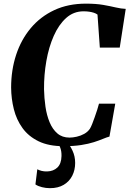

<svg xmlns="http://www.w3.org/2000/svg" viewBox="-20 -772 692 1027"><path d="M320.5 10Q240.5 10 186.5 -16.2Q132.5 -42.5 100.2 -87.2Q68 -132 54 -188Q40 -244 39.5 -303.5Q39.5 -397 66.2 -478.5Q93 -560 144.5 -621.5Q196 -683 270.2 -717.8Q344.5 -752.5 439.5 -752.5Q493.5 -752.5 532 -745.8Q570.5 -739 599.2 -732.2Q628 -725.5 652.5 -724.5L620.5 -517.5H514L501.5 -694Q493.5 -700 482 -703.8Q470.5 -707.5 456.8 -709.5Q443 -711.5 427 -711.5Q373.5 -711.5 333.8 -675.8Q294 -640 267.5 -580Q241 -520 228 -446Q215 -372 215.5 -294.5Q216.5 -247.5 223.2 -201.2Q230 -155 245.5 -117.8Q261 -80.5 287 -58.2Q313 -36 352 -36Q369.5 -36 390.5 -40.8Q411.5 -45.5 430.5 -56Q449.5 -66.5 461 -83.5Q466 -91.5 472.8 -108.2Q479.5 -125 486.5 -145Q493.5 -165 499.8 -184.2Q506 -203.5 509.5 -217.5H596.5L565.5 -41.5Q550.5 -37.5 530.2 -29Q510 -20.5 481.8 -11.5Q453.5 -2.5 414 3.8Q374.5 10 320.5 10ZM314 -16.5 337 -14.5Q354 4.5 368 34.2Q382 64 382 99.5Q382 137.5 366.5 168Q351 198.5 321 216.5Q291 234.5 247 234.5Q225.5 234.5 204.5 229.2Q183.5 224 169.5 214.5L179.5 133.5Q189 138.5 202.2 142Q215.5 145.5 232.5 145Q266 144 287 124Q308 104 309 62.5Q309.5 35 301.5 16Q293.5 -3 287 -14.5Z"/></svg>

Font: Merriweather 96pt ExtraBold
Style: Italic
Weight: 800
Italic angle: -7.8°
Version: Version 2.101